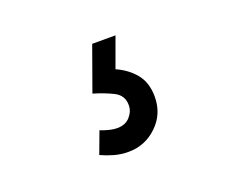

<svg xmlns="http://www.w3.org/2000/svg" viewBox="-56 -96 510 422"><g transform="rotate(-20 198.5 115.0)"><path d="M183.5 240Q165.5 240 149.8 235.5Q134 231 120 224.5L139 173.5Q162 182.5 177.5 182.5Q197 182.5 207.8 170.2Q218.5 158 218.5 143.5Q218.5 120.5 198 110.2Q177.5 100 152 92.5L189 -10.5H243.5L218 59.5Q245 71.5 261.8 92.2Q278.5 113 278.5 145.5Q278.5 186 250.2 213Q222 240 183.5 240Z"/></g></svg>

Font: Cns Manrope
Style: Regular
Weight: 400
Designer: Mikhail Sharanda
Foundry: Mikhail Sharanda
Version: Version 4.504